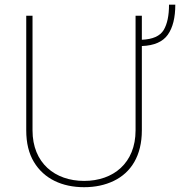

<svg xmlns="http://www.w3.org/2000/svg" viewBox="-20 -777 757 807"><path d="M549.8 -229C549.8 -91.8 456.5 -16.6 333.5 -16.6C210.9 -16.6 116.7 -91.8 116.7 -229V-710.9H90.3V-229C90.3 -175.8 101.1 -131.8 122.6 -96.2C165 -25.4 241.2 9.8 333.5 9.8C379.9 9.8 421.4 1 458 -16.6C531.2 -51.8 576.2 -123 576.2 -229V-583.5C628.4 -585.4 664.6 -601.6 685.5 -631.3C706.5 -661.1 716.8 -703.1 716.8 -757.3H690.4C690.4 -711.9 683.1 -676.3 668 -650.9C652.8 -625.5 622.1 -611.8 576.2 -609.9V-710.9H549.8Z"/></svg>

Font: Vazirmatn Thin
Style: Regular
Weight: 100
Designer: Saber Rastikerdar
Foundry: Saber Rastikerdar
Version: Version 33.003